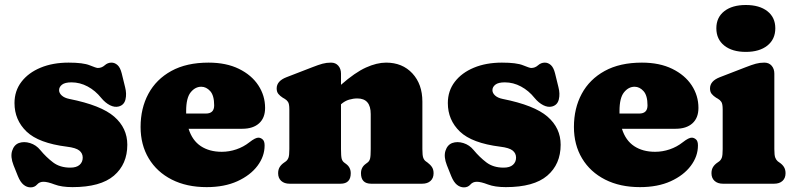

<svg xmlns="http://www.w3.org/2000/svg" viewBox="-20 -754 3263 788"><path d="M273.5 -416Q246.5 -416 234.5 -406.5Q222.5 -397 222.5 -384Q222.5 -372 233.5 -362Q244.5 -352 264.5 -348Q395 -322 448.8 -275.2Q502.5 -228.5 502.5 -160Q502.5 -80 447.5 -33Q392.5 14 277.5 14Q232.5 14 203.8 3Q175 -8 158.5 -8Q142 -8 132 3.5Q122 15 105.5 15Q90 15 76.8 4.2Q63.5 -6.5 53.5 -31L35.5 -76Q22 -110.5 29.8 -135Q37.5 -159.5 57.5 -167Q78.5 -174.5 103.5 -166.8Q128.5 -159 145.5 -138Q169.5 -109 197.8 -87.5Q226 -66 268.5 -66Q294 -66 306.8 -77.5Q319.5 -89 319.5 -107Q319.5 -125 305.5 -136.2Q291.5 -147.5 254.5 -152Q138.5 -166.5 89 -214Q39.5 -261.5 39.5 -331Q39.5 -381 68 -418.2Q96.5 -455.5 146.5 -476.2Q196.5 -497 261.5 -497Q321.5 -497 348.2 -486Q375 -475 381.5 -475Q397.5 -475 409.8 -486Q422 -497 437.5 -497Q451 -497 462.2 -487Q473.5 -477 479.5 -453L493.5 -396Q500.5 -369 495 -346Q489.5 -323 467.5 -317Q450.5 -312.5 431.2 -322.2Q412 -332 395.5 -352Q371.5 -382 339.8 -399Q308 -416 273.5 -416Z M1068 -311Q1068 -270 1043.2 -247.8Q1018.5 -225.5 974 -225.5H754Q769 -177.5 804.2 -154.2Q839.5 -131 890 -131Q920.5 -131 950 -141Q979.5 -151 1003.5 -170Q1029 -190 1041.5 -189Q1050.5 -188.5 1058.2 -181.5Q1066 -174.5 1066 -157Q1066 -112.5 1036.8 -73.5Q1007.5 -34.5 954.2 -10.2Q901 14 828 14Q746 14 685 -17Q624 -48 590.5 -103.8Q557 -159.5 557 -233Q557 -309.5 589 -369Q621 -428.5 683.2 -462.8Q745.5 -497 836 -497Q908.5 -497 960.5 -471.5Q1012.5 -446 1040.2 -403.8Q1068 -361.5 1068 -311ZM744 -298.5Q744 -293 744 -288H825Q859 -288 859 -321.5Q859 -362 842.8 -380Q826.5 -398 806 -398Q781 -398 762.5 -375Q744 -352 744 -298.5Z M1379.5 -452V-406Q1437 -456.5 1481.8 -476.8Q1526.5 -497 1564.5 -497Q1631.5 -497 1672.5 -452.8Q1713.5 -408.5 1713.5 -337V-142Q1713.5 -116.5 1717 -106.8Q1720.5 -97 1727.5 -92L1734.5 -87Q1746.5 -78 1753 -68Q1759.5 -58 1759.5 -43Q1759.5 -23 1747 -11.5Q1734.5 0 1712.5 0H1503.5Q1461.5 0 1461.5 -43Q1461.5 -67 1480.5 -81L1488.5 -87Q1496 -92.5 1498.8 -103Q1501.5 -113.5 1501.5 -142V-286Q1501.5 -350 1446.5 -350Q1430 -350 1412.8 -345Q1395.5 -340 1379.5 -326V-142Q1379.5 -113.5 1382.2 -103Q1385 -92.5 1392.5 -87L1400.5 -81Q1419.5 -67 1419.5 -43Q1419.5 0 1377.5 0H1168.5Q1147 0 1134.2 -11.5Q1121.5 -23 1121.5 -43Q1121.5 -58 1128 -68.5Q1134.5 -79 1146.5 -87L1153.5 -92Q1160.5 -97.5 1164 -107Q1167.5 -116.5 1167.5 -142V-305Q1167.5 -327.5 1162 -335.8Q1156.5 -344 1147.5 -349L1140.5 -353Q1129.5 -360 1122.5 -368.5Q1115.5 -377 1115.5 -391Q1115.5 -421.5 1155.5 -437L1261.5 -478Q1287 -488 1303.5 -492.5Q1320 -497 1338.5 -497Q1357.5 -497 1368.5 -484.2Q1379.5 -471.5 1379.5 -452Z M2052 -416Q2025 -416 2013 -406.5Q2001 -397 2001 -384Q2001 -372 2012 -362Q2023 -352 2043 -348Q2173.5 -322 2227.2 -275.2Q2281 -228.5 2281 -160Q2281 -80 2226 -33Q2171 14 2056 14Q2011 14 1982.2 3Q1953.5 -8 1937 -8Q1920.5 -8 1910.5 3.5Q1900.5 15 1884 15Q1868.5 15 1855.2 4.2Q1842 -6.5 1832 -31L1814 -76Q1800.5 -110.5 1808.2 -135Q1816 -159.5 1836 -167Q1857 -174.5 1882 -166.8Q1907 -159 1924 -138Q1948 -109 1976.2 -87.5Q2004.5 -66 2047 -66Q2072.5 -66 2085.2 -77.5Q2098 -89 2098 -107Q2098 -125 2084 -136.2Q2070 -147.5 2033 -152Q1917 -166.5 1867.5 -214Q1818 -261.5 1818 -331Q1818 -381 1846.5 -418.2Q1875 -455.5 1925 -476.2Q1975 -497 2040 -497Q2100 -497 2126.8 -486Q2153.5 -475 2160 -475Q2176 -475 2188.2 -486Q2200.5 -497 2216 -497Q2229.5 -497 2240.8 -487Q2252 -477 2258 -453L2272 -396Q2279 -369 2273.5 -346Q2268 -323 2246 -317Q2229 -312.5 2209.8 -322.2Q2190.5 -332 2174 -352Q2150 -382 2118.2 -399Q2086.5 -416 2052 -416Z M2846.5 -311Q2846.5 -270 2821.8 -247.8Q2797 -225.5 2752.5 -225.5H2532.5Q2547.5 -177.5 2582.8 -154.2Q2618 -131 2668.5 -131Q2699 -131 2728.5 -141Q2758 -151 2782 -170Q2807.5 -190 2820 -189Q2829 -188.5 2836.8 -181.5Q2844.5 -174.5 2844.5 -157Q2844.5 -112.5 2815.2 -73.5Q2786 -34.5 2732.8 -10.2Q2679.5 14 2606.5 14Q2524.5 14 2463.5 -17Q2402.5 -48 2369 -103.8Q2335.5 -159.5 2335.5 -233Q2335.5 -309.5 2367.5 -369Q2399.5 -428.5 2461.8 -462.8Q2524 -497 2614.5 -497Q2687 -497 2739 -471.5Q2791 -446 2818.8 -403.8Q2846.5 -361.5 2846.5 -311ZM2522.5 -298.5Q2522.5 -293 2522.5 -288H2603.5Q2637.5 -288 2637.5 -321.5Q2637.5 -362 2621.2 -380Q2605 -398 2584.5 -398Q2559.5 -398 2541 -375Q2522.5 -352 2522.5 -298.5Z M3041 -541Q2985 -541 2952.5 -567Q2920 -593 2920 -638Q2920 -682.5 2952.5 -708Q2985 -733.5 3041 -733.5Q3097 -733.5 3129.5 -708Q3162 -682.5 3162 -638Q3162 -593 3129.5 -567Q3097 -541 3041 -541ZM3158 -452V-142Q3158 -116.5 3161.8 -107Q3165.5 -97.5 3172 -92L3179 -87Q3191 -79 3197.5 -68.5Q3204 -58 3204 -43Q3204 -23 3191.5 -11.5Q3179 0 3157 0H2947Q2925.5 0 2912.8 -11.5Q2900 -23 2900 -43Q2900 -58 2906.5 -68.5Q2913 -79 2925 -87L2932 -92Q2939 -97.5 2942.5 -107Q2946 -116.5 2946 -142V-305Q2946 -327.5 2940.5 -335.8Q2935 -344 2926 -349L2919 -353Q2908 -360 2901 -368.5Q2894 -377 2894 -391Q2894 -421.5 2934 -437L3040 -478Q3065.5 -488 3082 -492.5Q3098.5 -497 3117 -497Q3136 -497 3147 -484.2Q3158 -471.5 3158 -452Z"/></svg>

Font: Fraunces 9pt SuperSoft Black
Style: Regular
Weight: 900
Version: Version 1.000;[b76b70a41]